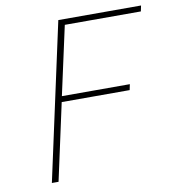

<svg xmlns="http://www.w3.org/2000/svg" viewBox="-76 -725 720 793"><g transform="rotate(-10 284.0 -329.0)"><path d="M244 -634 181 -346H466L461 -322H176L106 0H78L221 -658H568L563 -634Z"/></g></svg>

Font: Ysabeau Infant Extralight
Style: Italic
Weight: 200
Italic angle: -12°
Designer: Christian Thalmann (Catharsis Fonts)
Version: Version 0.003